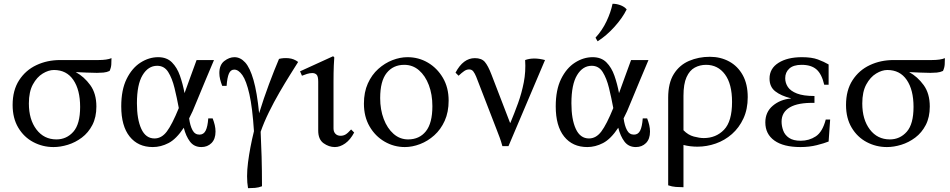

<svg xmlns="http://www.w3.org/2000/svg" viewBox="-20 -754 4966 1004"><path d="M260 15Q203 15 154 -11Q105 -37 75.5 -86.5Q46 -136 46 -205Q46 -282 80 -334.5Q114 -387 170.5 -413.5Q227 -440 294 -440H494Q540 -440 563 -450Q563 -434 562 -417Q561 -400 553 -383Q538 -376 520.5 -374.5Q503 -373 487 -373Q459 -373 431 -374.5Q403 -376 376 -377Q420 -353 452 -309Q484 -265 484 -197Q484 -141 463 -100.5Q442 -60 408 -34.5Q374 -9 335 3Q296 15 260 15ZM131 -213Q131 -129 170.5 -77Q210 -25 275 -25Q328 -25 363.5 -65Q399 -105 399 -195Q399 -284 363.5 -336Q328 -388 262 -388Q234 -388 203.5 -369.5Q173 -351 152 -312.5Q131 -274 131 -213Z M1107 -66Q1107 -27 1086 -6Q1065 15 1033 15Q995 15 973.5 -13.5Q952 -42 941 -86Q902 -27 861.5 -6Q821 15 779 15Q702 15 658 -40Q614 -95 614 -198Q614 -284 642 -341Q670 -398 714.5 -426.5Q759 -455 807 -455Q852 -455 879 -428Q906 -401 921 -358Q936 -315 945 -267Q958 -304 974 -347Q990 -390 1008 -440H1099Q1076 -386 1053.5 -332Q1031 -278 1013.5 -235.5Q996 -193 987 -172Q978 -152 969 -135Q974 -97 986.5 -73.5Q999 -50 1023 -50Q1045 -50 1055.5 -71Q1066 -92 1069 -135H1092Q1099 -117 1103 -100Q1107 -83 1107 -66ZM696 -214Q696 -130 719 -80Q742 -30 788 -30Q825 -30 852.5 -66.5Q880 -103 915 -189Q905 -243 892.5 -294Q880 -345 859.5 -377.5Q839 -410 802 -410Q755 -410 725.5 -361Q696 -312 696 -214Z M1277 230Q1267 173 1277 95Q1287 17 1308 -68Q1300 -192 1284 -262Q1268 -332 1247.5 -361Q1227 -390 1205 -390Q1186 -390 1177 -369Q1168 -348 1165 -305H1142Q1135 -323 1131 -339.5Q1127 -356 1127 -372Q1127 -415 1153 -435Q1179 -455 1206 -455Q1237 -455 1262 -427.5Q1287 -400 1305.5 -336Q1324 -272 1335 -162Q1359 -240 1386.5 -313.5Q1414 -387 1439 -446Q1462 -452 1489.5 -449.5Q1517 -447 1539 -430Q1522 -403 1496 -361.5Q1470 -320 1441 -270Q1412 -220 1386 -167Q1360 -114 1343 -65Q1346 -6 1348 65.5Q1350 137 1350 220Q1332 227 1313.5 228.5Q1295 230 1277 230Z M1816 -77 1832 -61Q1812 -23 1785 -4Q1758 15 1731 15Q1700 15 1672 -5Q1644 -25 1644 -71V-327Q1644 -355 1635.5 -363.5Q1627 -372 1613 -372Q1600 -372 1585.5 -367.5Q1571 -363 1559 -358L1549 -381L1722 -460L1728 -454Q1727 -446 1725.5 -411Q1724 -376 1724 -328V-82Q1724 -65 1734 -54.5Q1744 -44 1761 -44Q1775 -44 1786.5 -50.5Q1798 -57 1816 -77Z M2111 -455Q2169 -455 2217.5 -426.5Q2266 -398 2296 -347Q2326 -296 2326 -228Q2326 -168 2305.5 -122.5Q2285 -77 2251 -46.5Q2217 -16 2176.5 -0.5Q2136 15 2097 15Q2040 15 1991 -13.5Q1942 -42 1912.5 -93Q1883 -144 1883 -212Q1883 -272 1903.5 -317.5Q1924 -363 1958 -393.5Q1992 -424 2032 -439.5Q2072 -455 2111 -455ZM2114 -25Q2173 -25 2207 -67.5Q2241 -110 2241 -199Q2241 -260 2222.5 -309Q2204 -358 2171 -386.5Q2138 -415 2094 -415Q2036 -415 2002 -372.5Q1968 -330 1968 -241Q1968 -181 1986.5 -132Q2005 -83 2038 -54Q2071 -25 2114 -25Z M2607 10Q2600 -16 2593 -34.5Q2586 -53 2576 -79L2470 -353Q2463 -370 2455 -380.5Q2447 -391 2433 -391Q2420 -391 2407.5 -382.5Q2395 -374 2378 -358L2362 -374Q2402 -450 2463 -450Q2498 -450 2515 -430.5Q2532 -411 2550 -364L2647 -112H2649Q2670 -162 2689 -214.5Q2708 -267 2719 -323.5Q2730 -380 2726 -440Q2770 -456 2830 -440L2639 10Z M3379 -66Q3379 -27 3358 -6Q3337 15 3305 15Q3267 15 3245.5 -13.5Q3224 -42 3213 -86Q3174 -27 3133.5 -6Q3093 15 3051 15Q2974 15 2930 -40Q2886 -95 2886 -198Q2886 -284 2914 -341Q2942 -398 2986.5 -426.5Q3031 -455 3079 -455Q3124 -455 3151 -428Q3178 -401 3193 -358Q3208 -315 3217 -267Q3230 -304 3246 -347Q3262 -390 3280 -440H3371Q3348 -386 3325.5 -332Q3303 -278 3285.5 -235.5Q3268 -193 3259 -172Q3250 -152 3241 -135Q3246 -97 3258.5 -73.5Q3271 -50 3295 -50Q3317 -50 3327.5 -71Q3338 -92 3341 -135H3364Q3371 -117 3375 -100Q3379 -83 3379 -66ZM2968 -214Q2968 -130 2991 -80Q3014 -30 3060 -30Q3097 -30 3124.5 -66.5Q3152 -103 3187 -189Q3177 -243 3164.5 -294Q3152 -345 3131.5 -377.5Q3111 -410 3074 -410Q3027 -410 2997.5 -361Q2968 -312 2968 -214ZM3183 -734Q3201 -735 3222.5 -727.5Q3244 -720 3257 -705Q3235 -660 3193 -613.5Q3151 -567 3105 -538L3094 -557Q3129 -595 3151.5 -642.5Q3174 -690 3183 -734Z M3692 -457Q3748 -457 3793 -432.5Q3838 -408 3864 -361Q3890 -314 3890 -246Q3890 -183 3867.5 -134.5Q3845 -86 3807.5 -53Q3770 -20 3723 -3.5Q3676 13 3627 13Q3589 13 3554 4V225Q3534 225 3514 223.5Q3494 222 3474 215V-243Q3474 -320 3503.5 -367Q3533 -414 3583 -435.5Q3633 -457 3692 -457ZM3554 -73Q3578 -48 3608 -40Q3638 -32 3660 -32Q3724 -32 3766 -75.5Q3808 -119 3808 -221Q3808 -315 3771 -365Q3734 -415 3672 -415Q3640 -415 3613 -400.5Q3586 -386 3570 -350.5Q3554 -315 3554 -253Z M4116 -239V-240Q4064 -253 4034 -276.5Q4004 -300 4004 -343Q4004 -396 4051 -425.5Q4098 -455 4173 -455Q4225 -455 4257 -443Q4289 -431 4313 -417V-311H4290Q4277 -367 4249.5 -391Q4222 -415 4172 -415Q4129 -415 4107.5 -395.5Q4086 -376 4086 -345Q4086 -320 4100 -299Q4114 -278 4147.5 -265Q4181 -252 4239 -252V-216Q4153 -218 4110 -192.5Q4067 -167 4067 -118Q4067 -95 4075.5 -71.5Q4084 -48 4106 -33Q4128 -18 4167 -18Q4211 -18 4246 -41Q4281 -64 4298 -129H4321L4313 -14Q4291 -5 4251.5 5Q4212 15 4166 15Q4077 15 4029.5 -19Q3982 -53 3982 -114Q3982 -168 4021 -201Q4060 -234 4116 -239Z M4618 15Q4561 15 4512 -11Q4463 -37 4433.5 -86.5Q4404 -136 4404 -205Q4404 -282 4438 -334.5Q4472 -387 4528.5 -413.5Q4585 -440 4652 -440H4852Q4898 -440 4921 -450Q4921 -434 4920 -417Q4919 -400 4911 -383Q4896 -376 4878.5 -374.5Q4861 -373 4845 -373Q4817 -373 4789 -374.5Q4761 -376 4734 -377Q4778 -353 4810 -309Q4842 -265 4842 -197Q4842 -141 4821 -100.5Q4800 -60 4766 -34.5Q4732 -9 4693 3Q4654 15 4618 15ZM4489 -213Q4489 -129 4528.5 -77Q4568 -25 4633 -25Q4686 -25 4721.5 -65Q4757 -105 4757 -195Q4757 -284 4721.5 -336Q4686 -388 4620 -388Q4592 -388 4561.5 -369.5Q4531 -351 4510 -312.5Q4489 -274 4489 -213Z"/></svg>

Font: Bona Nova
Style: Regular
Weight: 400
Designer: Mateusz Machalski
Foundry: Capitalics
Version: Version 4.001; ttfautohint (v1.8.3)